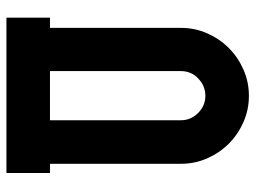

<svg xmlns="http://www.w3.org/2000/svg" viewBox="-116 -658 775 582"><g transform="rotate(90 271.0 -367.5)"><path d="M505 0H34V-132H65V-529Q65 -571 81.5 -608.5Q98 -646 126 -674Q154 -702 191.5 -718.5Q229 -735 271 -735Q313 -735 350.5 -718.5Q388 -702 416 -674Q444 -646 460.5 -608.5Q477 -571 477 -529V-132H505ZM345 -529Q345 -559 323 -581Q301 -603 271 -603Q241 -603 218.5 -581.5Q196 -560 196 -529V-132H345Z"/></g></svg>

Font: PostBus
Style: Regular
Weight: 400
Designer: Peter Wiegel
Version: Version 1.001